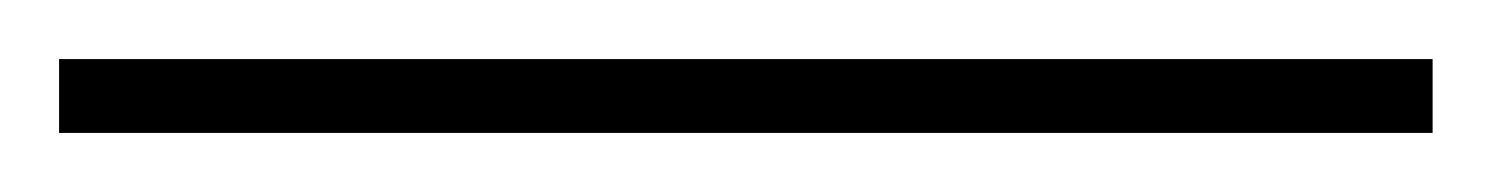

<svg xmlns="http://www.w3.org/2000/svg" viewBox="-23 -805 505 65"><path d="M462 -760H-3V-785H462Z"/></svg>

Font: Noto Sans Khmer SemiCondensed Thin
Style: Regular
Weight: 250
Width: 4
Designer: Danh Hong and the Monotype Design Team
Foundry: Monotype Imaging Inc.
Version: Version 2.004